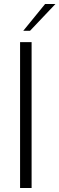

<svg xmlns="http://www.w3.org/2000/svg" viewBox="-20 -946 299 966"><path d="M81 -734H139V0H81ZM207 -926H259L131 -791H97Z"/></svg>

Font: Exo Light
Style: Regular
Weight: 300
Designer: Natanael Gama
Foundry: Natanael Gama
Version: Version 1.500; ttfautohint (v1.6)